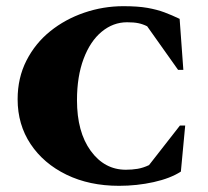

<svg xmlns="http://www.w3.org/2000/svg" viewBox="-20 -591 674 621"><path d="M365 10Q269 10 195 -26Q121 -62 79 -125Q37 -188 37 -270Q37 -339 65.5 -395Q94 -451 142.5 -490Q191 -529 252.5 -550Q314 -571 379 -571Q426 -571 457 -565.5Q488 -560 512 -551Q536 -542 561 -530L573 -365H556L456 -506Q442 -513 427.5 -516Q413 -519 391 -519Q346 -519 309 -488.5Q272 -458 250.5 -401Q229 -344 229 -267Q229 -164 273.5 -103Q318 -42 387 -42Q407 -42 425 -45Q443 -48 462 -57L562 -185H579L565 -36Q531 -14 477 -2Q423 10 365 10Z"/></svg>

Font: Spectral SC ExtraBold
Style: Regular
Weight: 800
Designer: Jean-Baptiste Levee
Foundry: Production Type
Version: Version 2.001